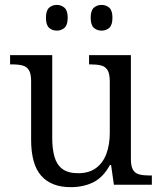

<svg xmlns="http://www.w3.org/2000/svg" viewBox="-20 -764 671 794"><path d="M272.3 10Q192.3 10 150.5 -37.2Q108.7 -84.3 108.7 -186V-427.7Q108.7 -458.7 99.8 -473.5Q91 -488.3 73.7 -493Q56.3 -497.7 30.7 -497.7H21.7V-536H196V-193Q196 -148.7 205.2 -116Q214.3 -83.3 237.7 -65.5Q261 -47.7 303.7 -47.7Q348 -47.7 377 -69Q406 -90.3 420 -128.2Q434 -166 434 -214.3V-426.7Q434 -458.7 424.8 -473.8Q415.7 -489 398 -493.3Q380.3 -497.7 355.3 -497.7H348.3V-536H521.3V-106.3Q521.3 -76 530.2 -61.5Q539 -47 556 -42.7Q573 -38.3 596.7 -38.3H608V0H451L439.3 -81.7H434.7Q406.7 -30.7 366 -10.3Q325.3 10 272.3 10ZM400 -637.3Q381 -637.3 368 -649Q355 -660.7 355 -690.7Q355 -720.3 368 -732Q381 -743.7 400 -743.7Q419 -743.7 432 -732Q445 -720.3 445 -690.7Q445 -660.7 432 -649Q419 -637.3 400 -637.3ZM215 -637.3Q196 -637.3 183 -649Q170 -660.7 170 -690.7Q170 -720.3 183 -732Q196 -743.7 215 -743.7Q233.3 -743.7 246.7 -732Q260 -720.3 260 -690.7Q260 -660.7 246.7 -649Q233.3 -637.3 215 -637.3Z"/></svg>

Font: Noto Serif Hentaigana ExtraLight
Style: Regular
Weight: 200
Designer: Kazuhiro Yamada
Foundry: nipponia
Version: Version 1.000